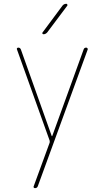

<svg xmlns="http://www.w3.org/2000/svg" viewBox="-20 -770 540 1010"><path d="M241.2 -30.3 69.3 -509.8Q67.4 -513.7 69.8 -516.6Q72.3 -519.5 76.2 -519.5Q85.9 -519.5 89.8 -509.8L252 -54.7Q252 -53.7 253.9 -53.7Q254.9 -53.7 254.9 -54.7L419.9 -509.8Q422.9 -519.5 433.6 -519.5Q436.5 -519.5 439.5 -516.6Q442.4 -513.7 441.4 -509.8L178.7 210Q174.8 219.7 164.1 219.7Q160.2 219.7 157.7 216.8Q155.3 213.9 157.2 210L241.2 -19.5Q242.2 -25.4 241.2 -30.3ZM209 -589.8Q205.1 -589.8 203.1 -593.3Q201.2 -596.7 204.1 -599.6L308.6 -740.2Q316.4 -750 329.1 -750Q332 -750 334 -746.6Q335.9 -743.2 334 -740.2L228.5 -599.6Q219.7 -589.8 209 -589.8Z"/></svg>

Font: Rounded Mgen+ 1mn thin
Style: Regular
Weight: 100
Designer: [Source Han Sans]
Ryoko NISHIZUKA  (kana & ideographs); Paul D. Hunt (Latin, Greek & Cyrillic); Wenlong ZHANG  (bopomofo
Version: Version 1.059.20150602